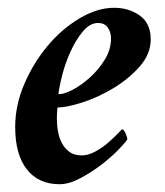

<svg xmlns="http://www.w3.org/2000/svg" viewBox="-20 -467 424 493"><path d="M130 -225Q145 -225 167.5 -237Q190 -249 212 -269Q234 -289 249.5 -314.5Q265 -340 265 -368Q265 -385 256.5 -396.5Q248 -408 232 -408Q211 -408 193 -386.5Q175 -365 161.5 -335.5Q148 -306 140 -275Q132 -244 130 -225ZM273 -447Q311 -447 339 -427Q367 -407 367 -366Q367 -328 338.5 -296Q310 -264 271 -240.5Q232 -217 191.5 -204Q151 -191 128 -191Q127 -189 126.5 -178.5Q126 -168 126 -164Q126 -146 129 -129Q132 -112 139.5 -98.5Q147 -85 159 -76.5Q171 -68 190 -68Q207 -68 225 -78Q243 -88 257.5 -100.5Q272 -113 282 -123.5Q292 -134 293 -135Q298 -135 302.5 -124.5Q307 -114 307 -109Q302 -101 283.5 -82Q265 -63 239.5 -43.5Q214 -24 185.5 -9Q157 6 133 6Q79 6 49 -32Q19 -70 19 -141Q19 -197 42.5 -251.5Q66 -306 102.5 -349.5Q139 -393 184.5 -420Q230 -447 273 -447Z"/></svg>

Font: Vermiglione SemiBold
Style: Italic
Weight: 600
Italic angle: -11°
Version: Version 1.000